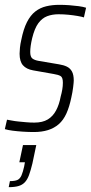

<svg xmlns="http://www.w3.org/2000/svg" viewBox="-26 -538 376 794"><path d="M114 8Q92 8 69 6.5Q46 5 26.5 2.5Q7 0 -6 -4L3 -43Q10 -42 22.5 -39.5Q35 -37 50.5 -35.5Q66 -34 82.5 -32.5Q99 -31 116 -31Q150 -31 171.5 -44Q193 -57 206 -81.5Q219 -106 225 -139Q229 -153 231.5 -167.5Q234 -182 234 -196Q234 -218 224.5 -223.5Q215 -229 196 -232L111 -247Q83 -252 69 -268Q55 -284 55 -316Q55 -325 56.5 -340.5Q58 -356 62 -373Q71 -418 85.5 -446.5Q100 -475 120 -490.5Q140 -506 165 -512Q190 -518 219 -518Q240 -518 260.5 -516.5Q281 -515 299.5 -512.5Q318 -510 330 -506L321 -466Q312 -469 294.5 -472Q277 -475 257 -477Q237 -479 216 -479Q190 -479 169 -471Q148 -463 132.5 -442Q117 -421 107 -380Q103 -363 101 -349Q99 -335 99 -323Q99 -303 108 -296Q117 -289 135 -286L218 -272Q237 -269 250.5 -262.5Q264 -256 271.5 -242.5Q279 -229 279 -205Q279 -198 276.5 -177.5Q274 -157 269 -135Q261 -96 248.5 -68.5Q236 -41 217 -24.5Q198 -8 172.5 0Q147 8 114 8ZM10 236 15 211Q36 211 46.5 206Q57 201 63 187Q69 173 74 150L77 133H54L69 62H124L108 138Q101 167 94 186Q87 205 76.5 216Q66 227 50 231.5Q34 236 10 236Z"/></svg>

Font: Saira Condensed ExtraLight
Style: Italic
Weight: 250
Width: 3
Italic angle: -12°
Designer: Hector Gatti with collaboration of the Omnibus-Type team
Foundry: Omnibus-Type
Version: Version 1.101